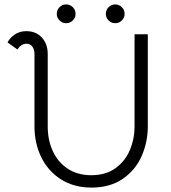

<svg xmlns="http://www.w3.org/2000/svg" viewBox="-20 -839 774 869"><path d="M136 -267V-595Q136 -615 126.5 -628Q117 -641 100 -641Q75 -641 59 -615L14 -647Q25 -668 47 -683Q69 -698 99 -698Q143 -698 169.5 -669Q196 -640 196 -595V-267Q196 -205 219 -155Q242 -105 286.5 -75.5Q331 -46 393 -46Q459 -46 503 -78Q547 -110 568 -160.5Q589 -211 589 -267V-684H649V-267Q649 -196 621 -132.5Q593 -69 535.5 -29.5Q478 10 394 10Q314 10 255.5 -27.5Q197 -65 166.5 -128Q136 -191 136 -267ZM237 -776Q237 -794 249.5 -806.5Q262 -819 279 -819Q297 -819 309.5 -806.5Q322 -794 322 -776Q322 -759 309.5 -746.5Q297 -734 279 -734Q262 -734 249.5 -746.5Q237 -759 237 -776ZM459 -776Q459 -794 471.5 -806.5Q484 -819 501 -819Q519 -819 531.5 -806.5Q544 -794 544 -776Q544 -759 531.5 -746.5Q519 -734 501 -734Q484 -734 471.5 -746.5Q459 -759 459 -776Z"/></svg>

Font: Bellota
Style: Regular
Weight: 400
Designer: Kemie Guaida
Foundry: Kemie Guaida
Version: Version 4.001